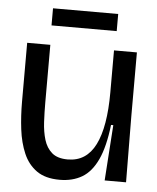

<svg xmlns="http://www.w3.org/2000/svg" viewBox="-50 -704 623 760"><g transform="rotate(5 261.5 -324.0)"><path d="M215 13Q158 13 123.5 -11.5Q89 -36 71 -78Q53 -120 46.5 -172.5Q40 -225 40 -282V-516H132V-288Q132 -248 134 -209.5Q136 -171 145.5 -139.5Q155 -108 177 -89Q199 -70 240 -70Q314 -70 349.5 -141Q385 -212 385 -349V-516H476V-264L478 0H393L408 -221H399Q389 -134 365 -82.5Q341 -31 303.5 -9Q266 13 215 13ZM130 -593V-661H389V-593Z"/></g></svg>

Font: Bricolage Grotesque 48pt
Style: Regular
Weight: 400
Designer: Mathieu Triay
Foundry: Atelier Triay
Version: Version 1.000; ttfautohint (v1.8.4.7-5d5b);gftools[0.9.32]